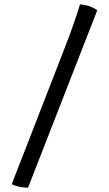

<svg xmlns="http://www.w3.org/2000/svg" viewBox="-20 -771 501 883"><path d="M109 92Q84 92 63 86.5Q42 81 34 76L263 -513Q298 -602 319 -662.5Q340 -723 348 -751Q379 -748 400 -739Q421 -730 427 -723Z"/></svg>

Font: Texturina Medium 12pt SemiBold
Style: Regular
Weight: 600
Version: Version 1.002